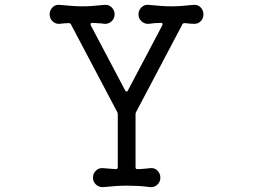

<svg xmlns="http://www.w3.org/2000/svg" viewBox="-20 -751 1040 789"><path d="M775 -731Q792 -733 804 -721Q816 -709 816 -692Q816 -676 805.5 -664.5Q795 -653 778 -653Q770 -653 760 -654Q750 -655 739 -656H737Q732 -656 729 -650L540 -292Q537 -288 537 -281V-64Q537 -56 544 -56Q558 -56 571.5 -57.5Q585 -59 598 -60Q615 -62 627 -50Q639 -38 639 -21Q639 -4 627 7.5Q615 19 598 18Q567 14 545 13Q523 12 501 12Q477 12 454.5 13.5Q432 15 404 18Q387 19 374.5 7.5Q362 -4 362 -21Q362 -38 374.5 -50Q387 -62 404 -60Q415 -59 428.5 -58Q442 -57 455 -56H457Q464 -56 464 -64V-281Q464 -288 461 -292L272 -650Q269 -656 264 -656Q245 -656 225 -653Q208 -652 196 -663.5Q184 -675 184 -692Q184 -709 196 -721Q208 -733 225 -731Q256 -728 277.5 -726.5Q299 -725 317 -725Q338 -725 359.5 -726.5Q381 -728 409 -731Q426 -733 438.5 -721Q451 -709 451 -692Q451 -675 438.5 -663.5Q426 -652 409 -653Q398 -655 385.5 -655.5Q373 -656 360 -657H358Q354 -657 352.5 -654Q351 -651 353 -647L494 -380Q496 -375 500 -375Q504 -375 506 -380L647 -647Q648 -649 648 -652Q648 -657 642 -657Q629 -657 616 -656Q603 -655 591 -653Q574 -652 561.5 -663.5Q549 -675 549 -692Q549 -709 561.5 -721Q574 -733 591 -731Q622 -728 643.5 -726.5Q665 -725 683 -725Q704 -725 725.5 -726.5Q747 -728 775 -731Z"/></svg>

Font: Kiwi Maru
Style: Regular
Weight: 400
Designer: Hiroki-Chan
Version: Version 1.100